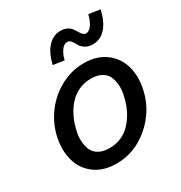

<svg xmlns="http://www.w3.org/2000/svg" viewBox="-165 -807 880 935"><g transform="rotate(-30 275.0 -339.5)"><path d="M412.1 -550.8Q386.7 -550.8 369.6 -562.3Q352.5 -573.7 345.7 -587.4Q338.9 -601.1 329.6 -612.5Q320.3 -624 309.1 -624Q290.5 -624 275.6 -603.8Q260.7 -583.5 253.4 -552.2L191.4 -561.5Q205.6 -622.1 235.6 -654.8Q265.6 -687.5 307.1 -687.5Q327.6 -687.5 342.5 -679.9Q357.4 -672.4 365.5 -661.4Q373.5 -650.4 379.9 -639.6Q386.2 -628.9 393.3 -621.3Q400.4 -613.8 409.7 -613.8Q427.2 -613.8 442.4 -634.8Q457.5 -655.8 465.3 -689.5L529.3 -680.2Q514.6 -615.7 484.6 -583.3Q454.6 -550.8 412.1 -550.8ZM222.2 9.8Q150.4 9.8 101.8 -25.6Q53.2 -61 36.6 -120.4Q20 -179.7 36.1 -251.5Q51.8 -318.4 93.3 -373.3Q134.8 -428.2 196.3 -461.2Q257.8 -494.1 326.2 -494.1Q397.9 -494.1 446.5 -458.7Q495.1 -423.3 512 -363.8Q528.8 -304.2 512.2 -232.9Q488.8 -130.4 407 -60.3Q325.2 9.8 222.2 9.8ZM229.5 -72.8Q301.8 -72.8 349.4 -123.5Q397 -174.3 415 -251.5Q423.8 -283.2 422.1 -312.3Q420.4 -341.3 410.9 -363.3Q401.4 -385.3 377.7 -398.4Q354 -411.6 318.8 -411.6Q281.7 -411.6 250 -397Q218.3 -382.3 195.8 -357.2Q173.3 -332 157.7 -300.5Q142.1 -269 133.8 -232.9Q125 -201.2 126.7 -172.1Q128.4 -143.1 137.9 -121.1Q147.5 -99.1 170.9 -85.9Q194.3 -72.8 229.5 -72.8Z"/></g></svg>

Font: HK Grotesk Medium Italic
Style: Regular
Weight: 500
Italic angle: -13°
Designer: Alfredo Marco Pradil and Stefan Peev
Foundry: Hanken Design Co.
Version: Version 1.000;PS 001.000;hotconv 1.0.88;makeotf.lib2.5.64775